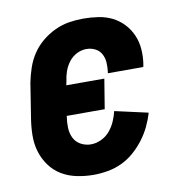

<svg xmlns="http://www.w3.org/2000/svg" viewBox="-66 -591 632 661"><g transform="rotate(-10 250.0 -260.0)"><path d="M210 8Q180 8 151 2Q122 -4 98 -18.5Q74 -33 57.5 -56Q41 -79 33 -106Q25 -133 25.5 -163Q26 -193 31 -223L50 -343Q55 -368 63.5 -393Q72 -418 86.5 -440Q101 -462 122 -479.5Q143 -497 167.5 -508.5Q192 -520 217 -524Q242 -528 267 -528Q294 -528 320 -524Q346 -520 368 -509Q390 -498 407 -480Q424 -462 434 -439Q444 -416 446 -390Q448 -364 444 -338L442 -328H318L319 -333Q321 -349 320 -365.5Q319 -382 311.5 -395.5Q304 -409 290 -416Q276 -423 259 -423Q242 -423 225.5 -414.5Q209 -406 198 -391.5Q187 -377 181 -360Q175 -343 173 -326L170 -312H303L286 -208H153V-206Q150 -187 150.5 -167.5Q151 -148 159 -131.5Q167 -115 183.5 -106Q200 -97 219 -97Q237 -97 255 -105.5Q273 -114 285.5 -129Q298 -144 305.5 -161.5Q313 -179 317 -196L433 -170Q426 -146 415 -123Q404 -100 388 -79Q372 -58 352 -40.5Q332 -23 308.5 -12Q285 -1 259.5 3.5Q234 8 210 8Z"/></g></svg>

Font: Iosevka Extrabold
Style: Italic
Weight: 800
Italic angle: -9°
Monospace: yes
Designer: Belleve Invis
Foundry: Belleve Invis
Version: Version 32.5.0; ttfautohint (v1.8.4)